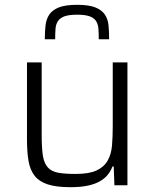

<svg xmlns="http://www.w3.org/2000/svg" viewBox="-20 -769 641 797"><path d="M92 0ZM455 0 452 -78H447Q440 -60 428 -44.5Q416 -29 395.5 -17Q375 -5 345 1.5Q315 8 272 8Q214 8 178.5 -3.5Q143 -15 124 -39Q105 -63 98.5 -100.5Q92 -138 92 -190V-510H153V-209Q153 -155 158 -123Q163 -91 178.5 -74Q194 -57 221.5 -52Q249 -47 294 -47Q350 -47 381 -61.5Q412 -76 427 -102.5Q442 -129 445 -165.5Q448 -202 448 -246V-510H509V0ZM166 -606ZM166 -606Q166 -637 169 -663.5Q172 -690 185 -709Q198 -728 225 -738.5Q252 -749 300 -749Q348 -749 375 -738.5Q402 -728 415 -709Q428 -690 430.5 -663.5Q433 -637 433 -606H390Q390 -631 388.5 -650Q387 -669 378.5 -682Q370 -695 351.5 -701.5Q333 -708 300 -708Q267 -708 248.5 -701.5Q230 -695 221 -682Q212 -669 210.5 -650Q209 -631 209 -606Z"/></svg>

Font: Azeri Sans Light
Style: Regular
Weight: 300
Designer: Hector Gatti & Omnibus-Type (original fonts) / Cristiano Sobral (main changes and remastering)
Version: Version 1.000; ttfautohint (v1.6)